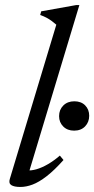

<svg xmlns="http://www.w3.org/2000/svg" viewBox="-20 -732 374 762"><path d="M203.5 -634Q194.5 -642 185.2 -648.8Q176 -655.5 165 -661.5Q154 -667.5 139.5 -672.5L143.5 -687L283 -712H295L92.5 -40.5L85.5 -56Q102.5 -54 124.5 -60.2Q146.5 -66.5 170.5 -80.5Q194.5 -94.5 217.5 -114.5L232 -97Q195.5 -56 165 -32.5Q134.5 -9 109.2 0.5Q84 10 61 10Q36.5 10 25 2.8Q13.5 -4.5 19 -22ZM274 -213.5Q247.5 -213.5 231 -230Q214.5 -246.5 214.5 -271Q214.5 -296.5 231.2 -313.2Q248 -330 275 -330Q302 -330 318 -313.8Q334 -297.5 334 -272.5Q334 -247.5 317.8 -230.5Q301.5 -213.5 274 -213.5Z"/></svg>

Font: Newsreader 17pt
Style: Italic
Weight: 400
Italic angle: -17°
Version: Version 1.003